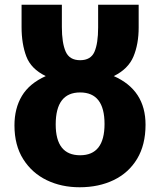

<svg xmlns="http://www.w3.org/2000/svg" viewBox="-20 -780 676 810"><path d="M316 10Q239 10 177 -20Q115 -50 78 -108.5Q41 -167 41 -251Q41 -323 72.5 -375.5Q104 -428 173 -459Q111 -489 91 -542Q71 -595 71 -666V-760H241V-666Q241 -599 257 -562.5Q273 -526 318 -526Q363 -526 378.5 -561.5Q394 -597 394 -664V-760H565V-664Q565 -594 543 -541.5Q521 -489 460 -459Q594 -400 594 -254Q594 -169 558.5 -110Q523 -51 460 -20.5Q397 10 316 10ZM318 -125Q421 -125 421 -257Q421 -390 318 -390Q215 -390 215 -255Q215 -125 318 -125Z"/></svg>

Font: Noto Sans ExtraBold
Style: Regular
Weight: 800
Designer: Monotype Design Team
Foundry: Monotype Imaging Inc.
Version: Version 2.007